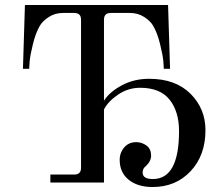

<svg xmlns="http://www.w3.org/2000/svg" viewBox="-20 -732 894 770"><path d="M182 0V-32H278Q305 -32 305 -59V-653Q305 -680 278 -680H232Q201 -680 176 -664Q151 -648 140 -629Q123 -600 112 -555Q101 -510 99 -487Q97 -464 97 -456H72L80 -712H654L662 -456H637Q637 -464 635 -487Q633 -510 622 -555Q611 -600 594 -629Q583 -648 558 -664Q533 -680 502 -680H424Q397 -680 397 -653V-328Q419 -363 468 -389.5Q517 -416 578 -416Q684 -416 744 -356Q804 -296 804 -210Q804 -109 744.5 -45.5Q685 18 592 18Q531 18 495 -12Q460 -41 460 -91Q460 -123 483 -146Q500 -162 526 -162Q549 -162 568 -148Q586 -134 586 -108Q586 -85 564 -65Q552 -56 552 -40Q552 -14 593 -14Q698 -14 698 -206Q698 -285 660 -332.5Q622 -380 542 -380Q494 -380 453.5 -352.5Q413 -325 397 -293V0Z"/></svg>

Font: Old Standard TT
Style: Regular
Weight: 400
Designer: Alexey Kryukov <alexios@thessalonica.org.ru>
Version: Version 2.2